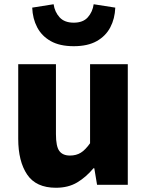

<svg xmlns="http://www.w3.org/2000/svg" viewBox="-20 -872 694 906"><path d="M244 14Q150 14 108 -48.5Q66 -111 66 -217V-569H244V-239Q244 -181 260 -159.5Q276 -138 310 -138Q340 -138 361.5 -151.5Q383 -165 405 -196V-569H583V0H438L425 -78H421Q386 -36 344 -11Q302 14 244 14ZM328 -654Q262 -654 219.5 -678Q177 -702 155.5 -743Q134 -784 132 -836L233 -852Q238 -816 261 -790.5Q284 -765 328 -765Q372 -765 394.5 -790.5Q417 -816 422 -852L524 -836Q522 -784 500.5 -743Q479 -702 436.5 -678Q394 -654 328 -654Z"/></svg>

Font: Source Han Sans TC Heavy
Style: Regular
Weight: 900
Designer: Ryoko NISHIZUKA Ë•øÂ°öÊ∂ºÂ≠ê (kana, bopomofo & ideographs); Paul D. Hunt (Latin, Greek & Cyrillic); Sandoll Communicatio
Foundry: Adobe
Version: Version 2.004;hotconv 1.0.118;makeotfexe 2.5.65603